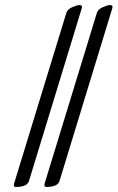

<svg xmlns="http://www.w3.org/2000/svg" viewBox="-20 -727 466 761"><path d="M364 -676Q368 -690 387.5 -698.5Q407 -707 416 -707Q429 -707 425 -694L216 -10Q209 14 164 14Q153 14 157 0ZM243 -676Q247 -690 266.5 -698.5Q286 -707 295 -707Q308 -707 304 -694L95 -10Q88 14 43 14Q32 14 36 0Z"/></svg>

Font: EB Garamond 12
Style: Italic
Weight: 400
Italic angle: -17°
Version: Version 0.016; ttfautohint (v1.8.4)